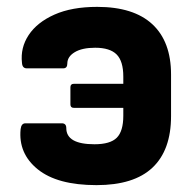

<svg xmlns="http://www.w3.org/2000/svg" viewBox="-20 -527 562 559"><path d="M261 12Q147 12 90 -34Q33 -80 40 -151Q42 -168 54 -168H160Q173 -168 173 -154Q173 -107 255 -107Q301 -107 320 -126Q339 -145 339 -190V-213H195Q185 -213 185 -223V-273Q185 -283 195 -283H339V-304Q339 -349 319.5 -368.5Q300 -388 257 -388Q219 -388 197.5 -375Q176 -362 176 -342Q176 -328 164 -328H58Q45 -328 44 -344Q39 -388 63.5 -425Q88 -462 138.5 -484.5Q189 -507 263 -507Q369 -507 423.5 -456.5Q478 -406 478 -310V-189Q478 -90 424 -39Q370 12 261 12Z"/></svg>

Font: Sofia Sans ExtraBold
Style: Regular
Weight: 800
Designer: Botio Nikoltchev, Ani Petrova
Foundry: lettersoup
Version: Version 4.101; ttfautohint (v1.8.4.7-5d5b)